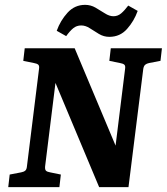

<svg xmlns="http://www.w3.org/2000/svg" viewBox="-20 -772 688 792"><path d="M14 0 20 -52 67 -61Q78 -63 84 -68Q90 -73 91 -85L141 -488Q143 -501 137.5 -505.5Q132 -510 120 -512L76 -521L82 -573H288L472 -135L452 -133L496 -488Q498 -501 492.5 -505.5Q487 -510 475 -512L431 -521L437 -573H648L642 -521L595 -512Q585 -510 579 -505Q573 -500 571 -488L510 0H389L192 -470L214 -472L166 -85Q165 -72 170 -67.5Q175 -63 187 -61L231 -52L225 0ZM431 -620Q408 -620 388 -632Q368 -644 350.5 -655.5Q333 -667 315 -667Q296 -667 282 -655.5Q268 -644 253 -623L214 -645Q229 -687 258.5 -719.5Q288 -752 331 -752Q354 -752 374 -740.5Q394 -729 412.5 -717Q431 -705 448 -705Q466 -705 480 -717Q494 -729 509 -749L548 -727Q533 -685 504 -652.5Q475 -620 431 -620Z"/></svg>

Font: Yrsa
Style: Italic
Weight: 400
Italic angle: -7.10001°
Designer: Anna Giedrys (Yrsa+Rasa design), David Brezina (Yrsa art-direction, Rasa art-direction, design)
Foundry: Rosetta Type Foundry
Version: Version 2.004